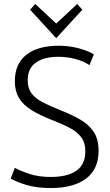

<svg xmlns="http://www.w3.org/2000/svg" viewBox="-20 -937 556 970"><path d="M237 13Q164 13 112 -3Q60 -19 34 -35L55 -89Q82 -74 128.5 -58.5Q175 -43 236 -43Q321 -43 366 -74.5Q411 -106 411 -173Q411 -216 390.5 -243.5Q370 -271 332 -291Q294 -311 242 -331Q181 -355 139.5 -380.5Q98 -406 76.5 -441Q55 -476 55 -527Q55 -615 113.5 -660.5Q172 -706 276 -706Q329 -706 378 -693Q427 -680 454 -662L432 -608Q402 -628 361 -639Q320 -650 274 -650Q203 -650 161.5 -621Q120 -592 120 -531Q120 -491 139 -465.5Q158 -440 194.5 -421Q231 -402 283 -381Q342 -358 386 -332.5Q430 -307 454 -270Q478 -233 478 -175Q478 -82 414.5 -34.5Q351 13 237 13ZM264 -744 132 -888 158 -917 264 -818 370 -917 396 -888Z"/></svg>

Font: Ubuntu Sans Light
Style: Regular
Weight: 300
Designer: Dalton Maag Ltd
Foundry: Dalton Maag Ltd
Version: Version 1.006; ttfautohint (v1.8.4.7-5d5b)